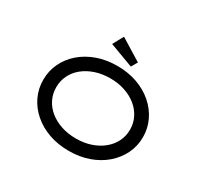

<svg xmlns="http://www.w3.org/2000/svg" viewBox="-186 -1161 1474 1411"><g transform="rotate(30 551.0 -455.0)"><path d="M551 10Q458 10 381 -17.5Q304 -45 247 -94.5Q190 -144 159 -209.5Q128 -275 128 -350Q128 -425 159 -490.5Q190 -556 247 -605.5Q304 -655 381 -682.5Q458 -710 551 -710Q643 -710 720 -682.5Q797 -655 854 -605.5Q911 -556 942.5 -490.5Q974 -425 974 -350Q974 -275 942.5 -209.5Q911 -144 854 -94.5Q797 -45 720 -17.5Q643 10 551 10ZM551 -95Q620 -95 677 -114.5Q734 -134 776 -168.5Q818 -203 841 -249.5Q864 -296 864 -350Q864 -404 841 -450.5Q818 -497 776 -531.5Q734 -566 677 -585.5Q620 -605 551 -605Q482 -605 424.5 -585.5Q367 -566 325 -531.5Q283 -497 260.5 -450.5Q238 -404 238 -350Q238 -296 260.5 -249.5Q283 -203 325 -168.5Q367 -134 424.5 -114.5Q482 -95 551 -95ZM637 -755 435 -830 484 -920 667 -807Z"/></g></svg>

Font: Lexend Zetta
Style: Regular
Weight: 400
Designer: Bonnie Shaver-Troup, Thomas Jockin
Foundry: Lexend
Version: Version 1.007